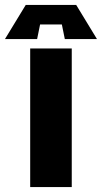

<svg xmlns="http://www.w3.org/2000/svg" viewBox="-81 -756 412 776"><path d="M41 0V-560H209V0ZM69 -598H-61L23 -736H227L311 -598H181L169 -657H81Z"/></svg>

Font: Tektur SemiCondensed
Style: Bold
Weight: 700
Width: 4
Designer: Adam Jagosz
Foundry: Adam Jagosz
Version: Version 1.005;gftools[0.9.30]